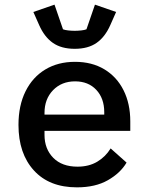

<svg xmlns="http://www.w3.org/2000/svg" viewBox="-20 -794 640 826"><path d="M311 12Q192 12 125.8 -60.8Q59.5 -133.5 59.5 -256.5Q59.5 -340 89.8 -401Q120 -462 174.8 -495Q229.5 -528 302.5 -528Q375.5 -528 429 -495.8Q482.5 -463.5 511.5 -405.8Q540.5 -348 540.5 -271.5V-231H171.5V-213.5Q171.5 -153.5 209 -115.2Q246.5 -77 313.5 -77Q362.5 -77 398.2 -98.2Q434 -119.5 456 -155.5L524.5 -94.5Q498 -49.5 444.2 -18.8Q390.5 12 311 12ZM303 -444Q245 -444 208.2 -406Q171.5 -368 171.5 -308.5V-301H428.5V-311Q428.5 -371 394.2 -407.5Q360 -444 303 -444ZM301.5 -584Q244 -584 207.5 -609.5Q171 -635 148.5 -686L123.5 -742.5L214.5 -774L251 -668Q259.5 -664.5 274.2 -663Q289 -661.5 301.5 -661.5Q314 -661.5 328.8 -663Q343.5 -664.5 352 -668L388.5 -774L479.5 -742.5L454.5 -686Q432 -635 395.5 -609.5Q359 -584 301.5 -584Z"/></svg>

Font: Lilex Medium
Style: Regular
Weight: 500
Designer: Mike Abbink, Paul van der Laan, Pieter van Rosmalen, Mikhael Khrustik
Foundry: Mikhael Khrustik
Version: Version 1.100